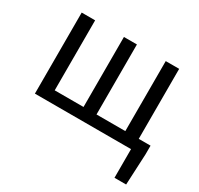

<svg xmlns="http://www.w3.org/2000/svg" viewBox="-154 -732 1154 1114"><g transform="rotate(30 422.5 -175.5)"><path d="M92 0H736V192H814L824 -17V-74H745V-543H655V-74H462V-543H375V-74H182V-543H92Z"/></g></svg>

Font: Source Han Sans JP
Style: Regular
Weight: 400
Designer: Ryoko NISHIZUKA 西塚涼子 (kana, bopomofo & ideographs); Paul D. Hunt (Latin, Greek & Cyrillic); Sandoll Communications 산돌커뮤니
Foundry: Adobe
Version: Version 2.004;hotconv 1.0.118;makeotfexe 2.5.65603